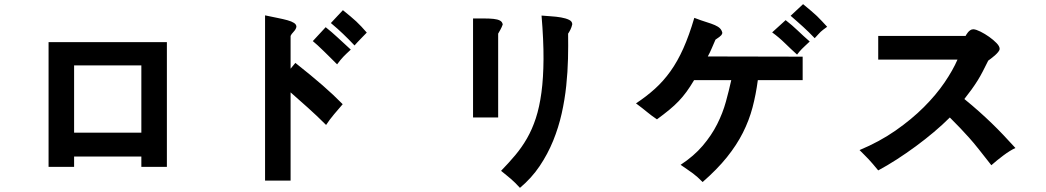

<svg xmlns="http://www.w3.org/2000/svg" viewBox="-20 -792 5040 925"><path d="M661 12V-38H337V12H214V-589H784V12ZM661 -477H337V-153H661Z M1551 -190Q1506 -235 1464 -272.5Q1422 -310 1380 -347V78H1257V-718Q1290 -711 1317.5 -705.5Q1345 -700 1365 -694.5Q1385 -689 1396.5 -681.5Q1408 -674 1408 -663Q1406 -651 1394.5 -639Q1383 -627 1380 -619V-461L1403 -489Q1480 -428 1534 -381Q1588 -334 1631 -290Q1611 -267 1589.5 -241.5Q1568 -216 1551 -190ZM1670 -553Q1647 -532 1634 -518.5Q1621 -505 1604 -482Q1590 -496 1573.5 -512.5Q1557 -529 1540.5 -545Q1524 -561 1510 -574Q1496 -587 1487 -594L1549 -661Q1578 -638 1606.5 -611.5Q1635 -585 1670 -553ZM1747 -635Q1735 -623 1727.5 -615Q1720 -607 1714 -601Q1708 -595 1702.5 -589Q1697 -583 1688 -573Q1672 -590 1658.5 -603.5Q1645 -617 1632.5 -629Q1620 -641 1606 -653.5Q1592 -666 1574 -681L1632 -743Q1653 -726 1668 -713.5Q1683 -701 1696 -689Q1709 -677 1721 -664Q1733 -651 1747 -635Z M2737 -675Q2734 -661 2728 -649Q2722 -637 2717 -630Q2718 -573 2716.5 -509.5Q2715 -446 2708 -379Q2701 -312 2686 -245Q2671 -178 2645 -114Q2619 -50 2580 8Q2541 66 2485 113Q2471 98 2461.5 88.5Q2452 79 2442 70.5Q2432 62 2421 53Q2410 44 2394 31Q2431 -7 2462.5 -44.5Q2494 -82 2519 -125.5Q2544 -169 2561.5 -222.5Q2579 -276 2588.5 -346.5Q2598 -417 2598.5 -507.5Q2599 -598 2589 -717Q2609 -715 2634.5 -713.5Q2660 -712 2683 -708Q2706 -704 2721.5 -696.5Q2737 -689 2737 -675ZM2402 -674Q2397 -660 2390.5 -648.5Q2384 -637 2380 -630V-226H2259V-703Q2289 -703 2314 -703Q2339 -703 2358 -701Q2377 -699 2388.5 -693Q2400 -687 2402 -674Z M3847 -406H3631Q3622 -337 3605.5 -274.5Q3589 -212 3559 -152.5Q3529 -93 3482 -34.5Q3435 24 3365 85Q3351 71 3340.5 61.5Q3330 52 3318.5 43.5Q3307 35 3293 25.5Q3279 16 3259 2Q3323 -40 3365.5 -90Q3408 -140 3435 -193.5Q3462 -247 3477 -301.5Q3492 -356 3503 -406H3324Q3305 -374 3287.5 -350Q3270 -326 3250 -305Q3230 -284 3204.5 -263Q3179 -242 3145 -217Q3130 -227 3119.5 -235Q3109 -243 3098.5 -251.5Q3088 -260 3075.5 -270Q3063 -280 3044 -294Q3094 -327 3135 -364Q3176 -401 3210 -448.5Q3244 -496 3272 -558.5Q3300 -621 3325 -706Q3359 -693 3383.5 -685.5Q3408 -678 3424 -671Q3440 -664 3448.5 -655.5Q3457 -647 3460 -634Q3460 -629 3455 -622.5Q3450 -616 3427 -601Q3418 -581 3409.5 -560.5Q3401 -540 3390 -520L3847 -519ZM3881 -592Q3866 -578 3857.5 -570Q3849 -562 3843 -556Q3837 -550 3832 -544Q3827 -538 3820 -529Q3790 -556 3761.5 -584Q3733 -612 3700 -636L3765 -695Q3797 -670 3823 -645Q3849 -620 3881 -592ZM3965 -663Q3953 -654 3946 -649Q3939 -644 3934 -639Q3929 -634 3923 -627.5Q3917 -621 3905 -608Q3890 -624 3876.5 -637Q3863 -650 3849.5 -662.5Q3836 -675 3821 -688Q3806 -701 3789 -716L3849 -772Q3873 -752 3888.5 -739Q3904 -726 3916 -714.5Q3928 -703 3939 -691Q3950 -679 3965 -663Z M4756 4Q4720 -42 4695 -73.5Q4670 -105 4648.5 -129Q4627 -153 4606 -175Q4585 -197 4556 -226Q4521 -191 4479.5 -156Q4438 -121 4392.5 -87.5Q4347 -54 4300.5 -24Q4254 6 4211 29Q4196 11 4185.5 -1.5Q4175 -14 4165 -24.5Q4155 -35 4144.5 -45.5Q4134 -56 4121 -69Q4217 -109 4294.5 -163Q4372 -217 4431 -276Q4490 -335 4530.5 -394.5Q4571 -454 4593 -505H4211V-619H4632Q4633 -621 4636 -626Q4639 -631 4643.5 -636.5Q4648 -642 4654.5 -646.5Q4661 -651 4670 -651Q4683 -650 4704 -639.5Q4725 -629 4745.5 -614.5Q4766 -600 4781 -584.5Q4796 -569 4796 -557Q4796 -550 4789 -541.5Q4782 -533 4773 -525Q4764 -517 4754.5 -510Q4745 -503 4741 -500Q4727 -472 4715 -448.5Q4703 -425 4689.5 -403.5Q4676 -382 4660.5 -360.5Q4645 -339 4626 -315Q4664 -284 4696 -255.5Q4728 -227 4757 -199Q4786 -171 4814 -141.5Q4842 -112 4872 -79Q4846 -67 4814.5 -43.5Q4783 -20 4756 4Z"/></svg>

Font: D2Coding
Style: Bold
Weight: 700
Monospace: yes
Designer: Yong-Rak Park; Jeong-Hwan Yoon; Sang-Min Lee;
Foundry: NHN Corporation
Version: Version 1.3.2; Build 20180524